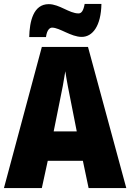

<svg xmlns="http://www.w3.org/2000/svg" viewBox="-20 -953 660 973"><path d="M128 -765H213C218 -803 233 -813 244 -813C282 -813 340 -766 394 -766C449 -766 492 -821 494 -933H409C403 -899 393 -885 378 -885C331 -885 281 -932 227 -932C149 -932 130 -845 128 -765ZM429 0H620L426 -715H192L0 0H192L222 -138H400ZM340 -434 369 -287H252L282 -436C293 -487 305 -551 311 -592C317 -549 330 -483 340 -434Z"/></svg>

Font: Noto Sans Arabic UI Cn Bk
Style: Regular
Weight: 900
Width: 3
Designer: Monotype Design Team, Nadine Chahine and Nizar Qandah
Foundry: Monotype Imaging Inc.
Version: Version 2.010